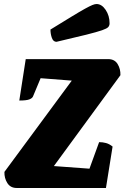

<svg xmlns="http://www.w3.org/2000/svg" viewBox="-20 -935 619 955"><path d="M63 0Q32 0 16.5 -24.5Q1 -49 2 -80L337 -534L182 -546L144 -455Q140 -446 125.5 -440.5Q111 -435 76 -435L108 -641H518Q550 -641 565 -616.5Q580 -592 579 -561L248 -109L425 -96L473 -228Q491 -228 507.5 -223.5Q524 -219 540 -206L507 0ZM261 -727Q245 -727 238 -746.5Q231 -766 231 -788Q296 -828 337 -853Q378 -878 402.5 -891.5Q427 -905 439.5 -910Q452 -915 460 -915Q486 -915 505.5 -886Q525 -857 525 -819Q525 -808 518.5 -800.5Q512 -793 487.5 -784.5Q463 -776 409.5 -762.5Q356 -749 261 -727Z"/></svg>

Font: Petrona Black
Style: Italic
Weight: 900
Italic angle: -9°
Designer: Ringo R. Seeber
Foundry: Ringo R. Seeber
Version: Version 2.001; ttfautohint (v1.8.3)